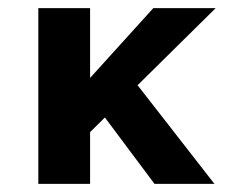

<svg xmlns="http://www.w3.org/2000/svg" viewBox="-20 -451 587 471"><path d="M193 -119 174 -230 356 -431H509ZM201 0H74V-431H201ZM312 -249 506 0H359L214 -194Z"/></svg>

Font: Reem Kufi Fun SemiBold
Style: Regular
Weight: 600
Designer: Khaled Hosny
Version: Version 1.005